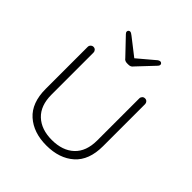

<svg xmlns="http://www.w3.org/2000/svg" viewBox="-188 -807 940 940"><g transform="rotate(45 281.5 -337.0)"><path d="M460 -499Q469 -499 474.5 -493Q480 -487 480 -479V-188Q480 -91 425.5 -42.5Q371 6 281 6Q192 6 137.5 -42.5Q83 -91 83 -188V-479Q83 -487 89 -493Q95 -499 103 -499Q112 -499 117.5 -493Q123 -487 123 -479V-188Q123 -112 165.5 -72Q208 -32 281 -32Q355 -32 397.5 -72Q440 -112 440 -188V-479Q440 -487 445.5 -493Q451 -499 460 -499ZM286 -558H276Q260 -558 252 -570L171 -655Q165 -661 165 -667Q165 -672 168.5 -675.5Q172 -679 177 -679Q184 -679 196 -669L287 -598L276 -594L366 -670Q371 -675 376 -677.5Q381 -680 385 -680Q390 -680 393.5 -676.5Q397 -673 397 -668Q397 -665 395.5 -662Q394 -659 391 -656L310 -570Q302 -558 286 -558Z"/></g></svg>

Font: Quicksand Variable Light
Style: Regular
Weight: 300
Designer: Andrew Paglinawan
Foundry: Andrew Paglinawan
Version: Version 3.004